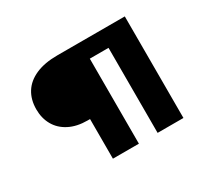

<svg xmlns="http://www.w3.org/2000/svg" viewBox="-137 -923 1245 1146"><g transform="rotate(-30 485.0 -350.0)"><path d="M343 0V-314L390 -273H327Q253 -273 200.5 -300Q148 -327 121 -374.5Q94 -422 94 -483Q94 -550 124.5 -598.5Q155 -647 215.5 -673.5Q276 -700 364 -700H829V0H651V-660L701 -586H430L522 -652V0Z"/></g></svg>

Font: Lexend Mega
Style: Bold
Weight: 700
Version: Version 1.007